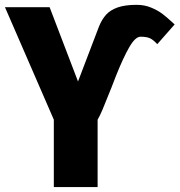

<svg xmlns="http://www.w3.org/2000/svg" viewBox="-62 -754 724 774"><path d="M155 -271.5 -42 -725H138L252.5 -425.5L279 -495Q308 -571 337 -647Q348.5 -675.5 365.5 -694.5Q382.5 -713.5 412.2 -724Q442 -734.5 489 -734.5Q520.5 -734.5 547 -723.5Q573.5 -712.5 591.8 -698.8Q610 -685 630.5 -666L642 -655.5L572 -576Q555.5 -594 542 -600Q528.5 -606 504.5 -606Q483.5 -606 459 -563.5Q434.5 -521 405.5 -448Q396.5 -425 387.5 -401.5Q361.5 -336.5 351.2 -312Q341 -287.5 331.5 -271.5V0H155Z"/></svg>

Font: JuliaMono Black
Style: Regular
Weight: 900
Monospace: yes
Designer: cormullion
Foundry: corm
Version: Version 0.054; ttfautohint (v1.8.4)